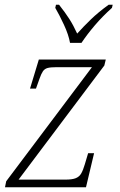

<svg xmlns="http://www.w3.org/2000/svg" viewBox="-20 -786 503 806"><path d="M1 0 6 -25 366 -504H218Q192 -504 179.5 -500.5Q167 -497 160 -486.5Q153 -476 146 -456L131 -414H106L143 -536H424L418 -511L58 -32H255Q283 -32 298 -38Q313 -44 321 -58Q329 -72 336 -96L350 -143H375L341 0ZM274 -606Q268 -640 248.5 -682Q229 -724 212 -753L215 -766H228Q254 -733 271 -706.5Q288 -680 304 -645Q330 -674 361.5 -704.5Q393 -735 436 -766H453L450 -753Q410 -717 378 -679.5Q346 -642 322 -606Z"/></svg>

Font: Noto Serif ExtraLight
Style: Italic
Weight: 200
Italic angle: -12°
Designer: Monotype Design Team
Foundry: Monotype Imaging Inc.
Version: Version 2.014; ttfautohint (v1.8.4.7-5d5b)